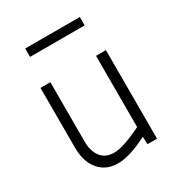

<svg xmlns="http://www.w3.org/2000/svg" viewBox="-163 -776 827 892"><g transform="rotate(-30 250.0 -330.0)"><path d="M374 0 372 -41Q276 9 212 9Q148 9 111 -35Q74 -79 74 -155V-475H127V-155Q127 -106 150.5 -74.5Q174 -43 222 -43Q270 -43 372 -93V-475H425V0ZM104 -669H397V-624H104Z"/></g></svg>

Font: Lekton
Style: Regular
Weight: 400
Designer: Paolo Mazzetti, Luciano Perondi, Raffaele Flato, Elena Papassissa, Emilio Macchia, Michela Povoleri, Tobias Seemiller, R
Version: Version 34.000